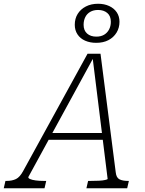

<svg xmlns="http://www.w3.org/2000/svg" viewBox="-70 -1002 771 1022"><path d="M189 -294H488L490 -258H171ZM422 -703 433 -705 81 -60Q79 -54 90 -49Q101 -44 120.5 -41.5Q140 -39 163 -39H176L167 0H-50L-41 -39H-35Q-6 -39 15 -49Q36 -59 54 -93L396 -716H465L546 -85Q549 -56 566 -47.5Q583 -39 611 -39H616L607 0H390L399 -39H413Q436 -39 456.5 -40Q477 -41 489.5 -44Q502 -47 503 -49ZM452 -949Q428 -949 410.5 -939Q393 -929 384 -911Q375 -893 375 -870Q375 -840 393.5 -823.5Q412 -807 443 -807Q467 -807 484 -817Q501 -827 510.5 -845Q520 -863 520 -886Q520 -917 501 -933Q482 -949 452 -949ZM442 -774Q409 -774 383 -785.5Q357 -797 342.5 -819Q328 -841 328 -870Q328 -903 343.5 -928Q359 -953 387 -967.5Q415 -982 452 -982Q485 -982 511 -970Q537 -958 551.5 -936.5Q566 -915 566 -886Q566 -854 550.5 -828.5Q535 -803 507.5 -788.5Q480 -774 442 -774Z"/></svg>

Font: Roboto Serif Thin
Style: Italic
Weight: 250
Italic angle: -10°
Version: Version 1.007